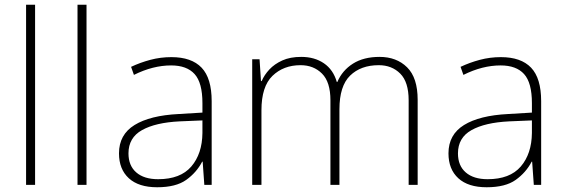

<svg xmlns="http://www.w3.org/2000/svg" viewBox="-20 -780 2385 810"><path d="M128 0H90V-760H128Z M345 0H307V-760H345Z M703 -539Q788 -539 830.5 -494.5Q873 -450 873 -353V0H842L835 -98H833Q809 -52 765.5 -21Q722 10 643 10Q565 10 523.5 -28Q482 -66 482 -133Q482 -212 547.5 -252.5Q613 -293 734 -299L834 -305V-345Q834 -431 801 -467.5Q768 -504 702 -504Q625 -504 545 -464L533 -498Q571 -516 614 -527.5Q657 -539 703 -539ZM738 -268Q636 -263 579 -231Q522 -199 522 -133Q522 -81 555 -52.5Q588 -24 647 -24Q741 -24 787 -77.5Q833 -131 834 -219V-272Z M1581 -540Q1653 -540 1697.5 -496Q1742 -452 1742 -359V0H1704V-357Q1704 -434 1668.5 -469.5Q1633 -505 1578 -505Q1502 -505 1457 -461Q1412 -417 1412 -319V0H1374V-357Q1374 -434 1338.5 -469.5Q1303 -505 1248 -505Q1176 -505 1129.5 -460Q1083 -415 1083 -315V0H1044V-530H1075L1081 -438H1084Q1095 -464 1116.5 -487Q1138 -510 1171 -525Q1204 -540 1251 -540Q1307 -540 1346.5 -513Q1386 -486 1401 -434H1403Q1424 -483 1469 -511.5Q1514 -540 1581 -540Z M2093 -539Q2178 -539 2220.5 -494.5Q2263 -450 2263 -353V0H2232L2225 -98H2223Q2199 -52 2155.5 -21Q2112 10 2033 10Q1955 10 1913.5 -28Q1872 -66 1872 -133Q1872 -212 1937.5 -252.5Q2003 -293 2124 -299L2224 -305V-345Q2224 -431 2191 -467.5Q2158 -504 2092 -504Q2015 -504 1935 -464L1923 -498Q1961 -516 2004 -527.5Q2047 -539 2093 -539ZM2128 -268Q2026 -263 1969 -231Q1912 -199 1912 -133Q1912 -81 1945 -52.5Q1978 -24 2037 -24Q2131 -24 2177 -77.5Q2223 -131 2224 -219V-272Z"/></svg>

Font: Noto Sans Khmer UI ExtraLight
Style: Regular
Weight: 200
Designer: Danh Hong and the Monotype Design Team
Foundry: Monotype Imaging Inc.
Version: Version 2.002; ttfautohint (v1.8.4.7-5d5b)